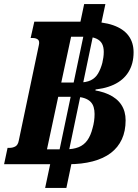

<svg xmlns="http://www.w3.org/2000/svg" viewBox="-81 -810 674 940"><path d="M149 -79H240Q278 -79 304 -89.5Q330 -100 346.5 -123Q363 -146 372 -182Q377 -199 379.5 -216.5Q382 -234 382 -252Q382 -270 377.5 -285.5Q373 -301 362 -312Q351 -323 332 -329.5Q313 -336 285 -336H204ZM219 -406H304Q341 -406 363.5 -417Q386 -428 399 -450Q412 -472 420 -502Q423 -515 425 -528.5Q427 -542 427 -556Q427 -580 418.5 -596Q410 -612 390.5 -621Q371 -630 338 -630H267ZM140 110 171 -36 204 -46 333 -660 307 -676 331 -790H435L410 -673L380 -662L252 -50L275 -38L244 110ZM-61 -6 -44 -86H-35Q-19 -86 -6 -93Q7 -100 11 -122L109 -588Q114 -609 104.5 -616.5Q95 -624 78 -624H69L87 -704H346Q423 -704 473 -686.5Q523 -669 548 -635.5Q573 -602 573 -554Q573 -498 548 -457.5Q523 -417 475 -395Q427 -373 360 -370L389 -379L384 -359L350 -372Q409 -367 450.5 -348Q492 -329 513 -297Q534 -265 534 -221Q534 -168 515.5 -128Q497 -88 461.5 -61Q426 -34 373 -20Q320 -6 252 -6Z"/></svg>

Font: Roboto Serif ExtraBold
Style: Italic
Weight: 800
Italic angle: -10°
Version: Version 1.007